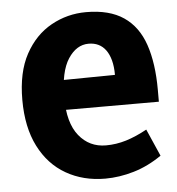

<svg xmlns="http://www.w3.org/2000/svg" viewBox="-47 -630 638 691"><g transform="rotate(-5 272.0 -284.5)"><path d="M306 17Q227 17 165 -18.5Q103 -54 68 -123Q33 -192 33 -291Q33 -391 68.5 -456Q104 -521 162.5 -553.5Q221 -586 289 -586Q373 -586 424.5 -551Q476 -516 499 -448.5Q522 -381 522 -285V-242H116L118 -349L373 -352Q373 -382 367 -404.5Q361 -427 350 -442Q339 -457 323.5 -464.5Q308 -472 288 -472Q244 -472 214 -426Q184 -380 184 -286Q184 -195 221.5 -148.5Q259 -102 319 -102Q356 -102 392 -113Q428 -124 468 -146L511 -48Q462 -14 409.5 1.5Q357 17 306 17Z"/></g></svg>

Font: Yaldevi ExtraLight
Style: Bold
Weight: 700
Version: Version 1.100